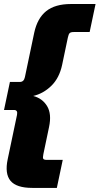

<svg xmlns="http://www.w3.org/2000/svg" viewBox="-22 -752 487 937"><path d="M135.7 165Q58.1 165 29.3 130.4Q0.5 95.7 15.6 24.9L61 -191.4Q65.9 -215.3 46.4 -215.3H-2.4L26.4 -352.1H75.2Q94.7 -352.1 99.6 -376L145 -592.3Q160.2 -663.1 203.6 -697.8Q247.1 -732.4 324.2 -732.4H444.3L415.5 -595.7H338.4Q323.2 -595.7 317.9 -590.3Q312.5 -585 309.1 -568.4L281.2 -435.5Q267.6 -371.6 228.8 -333.5Q189.9 -295.4 140.1 -283.7Q185.1 -272 208 -233.9Q231 -195.8 217.3 -131.8L189.5 1Q186 17.6 189.2 22.9Q192.4 28.3 207 28.3H284.2L255.4 165Z"/></svg>

Font: Schibsted Grotesk Black
Style: Italic
Weight: 900
Italic angle: -12°
Designer: Bakken & Baeck AS, Henrik Kongsvoll
Foundry: Schibsted ASA
Version: Version 1.100;gftools[0.9.25]